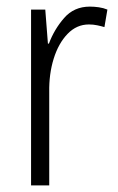

<svg xmlns="http://www.w3.org/2000/svg" viewBox="-20 -561 356 581"><path d="M252 -541Q265 -541 279 -539Q293 -537 305 -532L296 -479Q286 -482 274 -484.5Q262 -487 249 -487Q212 -487 184.5 -458.5Q157 -430 142.5 -383.5Q128 -337 129 -282V0H74V-532H117L125 -429H128Q144 -472 174 -506.5Q204 -541 252 -541Z"/></svg>

Font: Noto Sans Ethiopic Condensed Light
Style: Regular
Weight: 300
Width: 3
Designer: Monotype Design Team
Foundry: Monotype Imaging Inc.
Version: Version 2.102; ttfautohint (v1.8.4.7-5d5b)